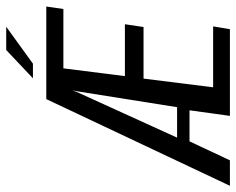

<svg xmlns="http://www.w3.org/2000/svg" viewBox="-122 -669 760 618"><g transform="rotate(-90 258.0 -360.0)"><path d="M-31 0 248 -591H546L538 -536H347L322 -338H489L480 -278H314L286 -54H482L473 0H194L212 -130H112L51 0ZM124 -170H222L273 -491L276 -507L271 -493ZM315 -634 406 -720H481L362 -634Z"/></g></svg>

Font: Alumni Sans Thin Medium
Style: Italic
Weight: 500
Italic angle: -8°
Version: Version 1.016